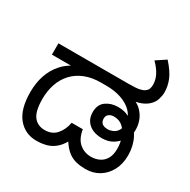

<svg xmlns="http://www.w3.org/2000/svg" viewBox="-176 -956 1121 1133"><g transform="rotate(30 384.0 -389.0)"><path d="M216 12Q138 12 90 -46Q42 -104 42 -220Q42 -282 59.5 -334Q77 -386 112 -425.5Q147 -465 197 -487L212 -474H42V-551H518Q571 -551 593.5 -556Q616 -561 626 -569Q640 -579 644 -591.5Q648 -604 648 -618Q648 -651 632 -682.5Q616 -714 583 -747L648 -790Q695 -738 712 -696.5Q729 -655 729 -612Q729 -593 721 -565.5Q713 -538 688 -516Q678 -507 663.5 -499Q649 -491 631 -485.5Q613 -480 589 -477L592 -488Q627 -474 649 -450Q671 -426 681.5 -397Q692 -368 692 -337Q692 -319 689.5 -305Q687 -291 679 -275Q677 -271 672 -268Q667 -265 665 -261Q648 -232 617 -213Q586 -194 542 -194Q509 -194 481.5 -205.5Q454 -217 437 -241Q420 -265 420 -301Q420 -353 454.5 -377.5Q489 -402 534 -402Q568 -402 591.5 -393.5Q615 -385 633 -372Q678 -347 703.5 -296.5Q729 -246 729 -184Q729 -125 705.5 -81Q682 -37 642 -12.5Q602 12 550 12Q482 12 441.5 -14.5Q401 -41 366 -104L398 -109Q375 -58 346.5 -32Q318 -6 285 3Q252 12 216 12ZM227 -67Q277 -67 306 -100.5Q335 -134 344 -184H420Q430 -123 463.5 -95Q497 -67 542 -67Q572 -67 597.5 -79Q623 -91 638.5 -117Q654 -143 654 -185Q654 -223 642 -258.5Q630 -294 605.5 -317.5Q581 -341 543 -341Q522 -341 508.5 -330.5Q495 -320 495 -301Q495 -279 508 -268Q521 -257 547 -257Q563 -257 580.5 -264.5Q598 -272 610 -289.5Q622 -307 622 -337Q622 -367 606.5 -392.5Q591 -418 562.5 -437Q534 -456 495.5 -466Q457 -476 411 -476H376Q314 -476 267 -457Q220 -438 188 -403.5Q156 -369 140 -322Q124 -275 124 -220Q124 -137 151 -102Q178 -67 227 -67Z"/></g></svg>

Font: ukannada85
Style: Book
Weight: 400
Designer: Jelle Bosma - Monotype Design Team
Foundry: Monotype Imaging Inc.
Version: Version 2.003